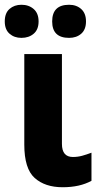

<svg xmlns="http://www.w3.org/2000/svg" viewBox="-45 -776 422 806"><path d="M215 -549H57V-169Q57 -68 100.5 -29Q144 10 218 10Q290 10 339 -17V-135Q318 -127 299.5 -122Q281 -117 261 -117Q215 -117 215 -172ZM174 -686Q174 -617 245 -617Q276 -617 296 -634.5Q316 -652 316 -686Q316 -720 296 -738Q276 -756 245 -756Q174 -756 174 -686ZM-25 -686Q-25 -652 -5 -634.5Q15 -617 45 -617Q76 -617 96.5 -634.5Q117 -652 117 -686Q117 -720 96.5 -738Q76 -756 45 -756Q15 -756 -5 -738.5Q-25 -721 -25 -686Z"/></svg>

Font: Noto Sans Display SemiCondensed Extra
Style: Regular
Weight: 800
Width: 4
Designer: Monotype Design Team
Foundry: Monotype Imaging Inc.
Version: Version 1.900